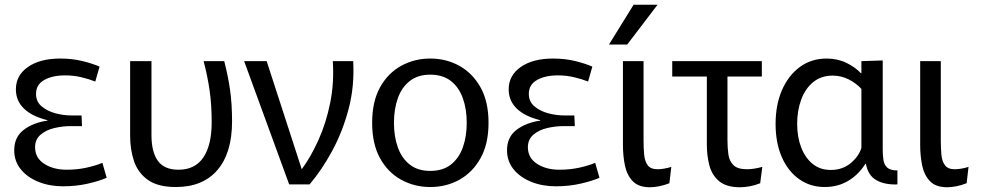

<svg xmlns="http://www.w3.org/2000/svg" viewBox="-20 -778 4140 810"><path d="M246 8Q189 8 142 -11Q95 -30 67.5 -64Q40 -98 40 -144Q40 -200 80.5 -230.5Q121 -261 180 -269V-271Q115 -287 81 -320Q47 -353 47 -401Q47 -460 98 -495.5Q149 -531 234 -531Q285 -531 327.5 -520.5Q370 -510 400 -497L382 -434Q357 -444 324 -452Q291 -460 255 -460Q201 -460 166.5 -440.5Q132 -421 132 -382Q132 -349 156 -329Q180 -309 214 -300Q248 -291 280 -291H324L326 -246H278Q245 -246 210 -238Q175 -230 151.5 -210Q128 -190 128 -157Q128 -112 166.5 -87Q205 -62 261 -62Q307 -62 346.5 -71Q386 -80 412 -91L430 -28Q401 -15 351.5 -3.5Q302 8 246 8Z M722 11Q646 11 604 -19Q562 -49 545.5 -98Q529 -147 529 -204V-520H619V-208Q619 -137 646 -99.5Q673 -62 733 -62Q803 -62 838 -114Q873 -166 873 -262Q873 -335 864.5 -395Q856 -455 839 -520H926Q942 -458 950.5 -399Q959 -340 959 -266Q959 -133 897.5 -61Q836 11 722 11Z M1010 -520H1105L1253 -64Q1292 -117 1324 -188.5Q1356 -260 1373 -344Q1390 -428 1384 -520H1470Q1476 -415 1451 -319.5Q1426 -224 1382 -142.5Q1338 -61 1286 0H1200Z M1795 11Q1728 11 1672 -20Q1616 -51 1583 -111Q1550 -171 1550 -260Q1550 -349 1583 -409Q1616 -469 1672 -500Q1728 -531 1795 -531Q1863 -531 1918.5 -500Q1974 -469 2007.5 -409Q2041 -349 2041 -260Q2041 -171 2007.5 -111Q1974 -51 1918.5 -20Q1863 11 1795 11ZM1795 -57Q1848 -57 1882 -83.5Q1916 -110 1932.5 -156Q1949 -202 1949 -260Q1949 -318 1932.5 -364Q1916 -410 1882 -436.5Q1848 -463 1795 -463Q1743 -463 1709 -436.5Q1675 -410 1658.5 -364Q1642 -318 1642 -260Q1642 -202 1658.5 -156Q1675 -110 1709 -83.5Q1743 -57 1795 -57Z M2325 8Q2268 8 2221 -11Q2174 -30 2146.5 -64Q2119 -98 2119 -144Q2119 -200 2159.5 -230.5Q2200 -261 2259 -269V-271Q2194 -287 2160 -320Q2126 -353 2126 -401Q2126 -460 2177 -495.5Q2228 -531 2313 -531Q2364 -531 2406.5 -520.5Q2449 -510 2479 -497L2461 -434Q2436 -444 2403 -452Q2370 -460 2334 -460Q2280 -460 2245.5 -440.5Q2211 -421 2211 -382Q2211 -349 2235 -329Q2259 -309 2293 -300Q2327 -291 2359 -291H2403L2405 -246H2357Q2324 -246 2289 -238Q2254 -230 2230.5 -210Q2207 -190 2207 -157Q2207 -112 2245.5 -87Q2284 -62 2340 -62Q2386 -62 2425.5 -71Q2465 -80 2491 -91L2509 -28Q2480 -15 2430.5 -3.5Q2381 8 2325 8Z M2804 -5Q2781 4 2759.5 8Q2738 12 2722 12Q2674 12 2649.5 -13.5Q2625 -39 2616.5 -79.5Q2608 -120 2608 -167V-520H2695V-185Q2695 -153 2697.5 -125.5Q2700 -98 2712.5 -81Q2725 -64 2754 -64Q2765 -64 2781 -66.5Q2797 -69 2812 -74ZM2549 -590 2653 -758H2754L2626 -590Z M3102 12Q3044 12 3013.5 -14Q2983 -40 2972.5 -81Q2962 -122 2962 -167V-455H2816V-520H3194V-455H3049V-186Q3049 -154 3053 -126Q3057 -98 3074.5 -81Q3092 -64 3132 -64Q3145 -64 3161.5 -66.5Q3178 -69 3196 -74L3187 -5Q3165 4 3143 8Q3121 12 3102 12Z M3459 11Q3398 11 3351 -22.5Q3304 -56 3278 -116Q3252 -176 3252 -255Q3252 -336 3279 -398Q3306 -460 3354.5 -495.5Q3403 -531 3467 -531Q3514 -531 3551.5 -512.5Q3589 -494 3612 -469H3614V-520L3704 -523V-146Q3704 -123 3707 -103Q3710 -83 3723 -71Q3736 -59 3766 -59V0Q3712 2 3677 -18Q3642 -38 3633 -87H3631Q3601 -40 3557.5 -14.5Q3514 11 3459 11ZM3485 -61Q3534 -61 3568.5 -89.5Q3603 -118 3614 -154V-403Q3592 -427 3560.5 -443Q3529 -459 3493 -459Q3444 -459 3410.5 -431.5Q3377 -404 3360 -357.5Q3343 -311 3343 -256Q3343 -200 3360 -156Q3377 -112 3408.5 -86.5Q3440 -61 3485 -61Z M4058 -5Q4035 4 4013.5 8Q3992 12 3976 12Q3928 12 3903.5 -13.5Q3879 -39 3870.5 -79.5Q3862 -120 3862 -167V-520H3949V-185Q3949 -153 3951.5 -125.5Q3954 -98 3966.5 -81Q3979 -64 4008 -64Q4019 -64 4035 -66.5Q4051 -69 4066 -74Z"/></svg>

Font: Murecho
Style: Regular
Weight: 400
Designer: Neil Summerour
Foundry: Positype
Version: Version 1.010; ttfautohint (v1.8.3)